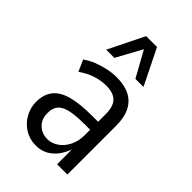

<svg xmlns="http://www.w3.org/2000/svg" viewBox="-223 -827 924 924"><g transform="rotate(45 239.5 -365.0)"><path d="M203 9Q160 9 126.5 -12Q93 -33 74 -67.5Q55 -102 55 -141Q55 -192 80.5 -224Q106 -256 158.5 -270Q211 -284 293 -284H345V-230H301Q254 -230 221.5 -225.5Q189 -221 169.5 -211Q150 -201 141 -184Q132 -167 132 -141Q132 -100 157.5 -76Q183 -52 221 -52Q249 -52 275.5 -70Q302 -88 318 -120Q334 -152 334 -192V-336Q334 -388 311 -411.5Q288 -435 239 -435Q205 -435 169.5 -424Q134 -413 97 -387L71 -445Q96 -463 125.5 -474.5Q155 -486 186 -492.5Q217 -499 247 -499Q300 -499 336 -480.5Q372 -462 390.5 -425Q409 -388 409 -330V0H339V-107H341Q330 -73 310.5 -46.5Q291 -20 264 -5.5Q237 9 203 9ZM116 -557 206 -739H280L370 -557H315L243 -687L172 -557Z"/></g></svg>

Font: Nunito Sans 10pt Condensed
Style: Regular
Weight: 400
Width: 3
Designer: Vernon Adams
Foundry: Vernon Adams
Version: Version 3.101;gftools[0.9.27]